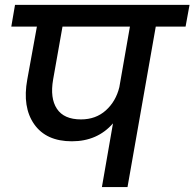

<svg xmlns="http://www.w3.org/2000/svg" viewBox="-20 -760 790 780"><path d="M309.1 -274.9Q369.1 -274.9 409.9 -311.5Q450.7 -348.1 464.8 -405.8L507.8 -651.9H233.9L195.8 -437Q182.6 -361.3 211.2 -318.1Q239.7 -274.9 309.1 -274.9ZM25.9 -651.9 41 -740.2H750L733.9 -651.9H612.8L498 0H394L439 -258.8Q375.5 -186 272 -186Q167.5 -186 118.9 -255.4Q70.3 -324.7 90.8 -437L129.9 -651.9Z"/></svg>

Font: Poppins Medium
Style: Italic
Weight: 500
Italic angle: -10°
Designer: Ninad Kale (Devanagari), Jonny Pinhorn (Latin)
Foundry: Indian Type Foundry
Version: Version 3.200;PS 1.000;hotconv 16.6.54;makeotf.lib2.5.65590